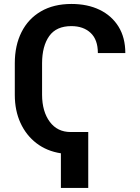

<svg xmlns="http://www.w3.org/2000/svg" viewBox="-20 -757 697 956"><path d="M419.4 -99.6V178.7H283.2V6.3Q213.4 -4.4 161.9 -43.7Q110.4 -83 82 -144.8Q53.7 -206.5 53.7 -284.7V-441.9Q53.7 -530.8 87.2 -597.2Q120.6 -663.6 183.8 -700.4Q247.1 -737.3 335.9 -737.3Q415.5 -737.3 475.8 -708.3Q536.1 -679.2 570.1 -624.5Q604 -569.8 604 -492.7H467.3Q467.3 -559.6 431.2 -593.3Q395 -627 335.4 -627Q260.3 -627 225.1 -577.4Q189.9 -527.8 189.5 -442.9V-284.7Q189.9 -201.7 227.8 -150.6Q265.6 -99.6 332 -99.6Z"/></svg>

Font: Inter Semi Bold
Style: Regular
Weight: 600
Designer: Rasmus Andersson
Foundry: rsms
Version: Version 4.000;git-e0f93cc